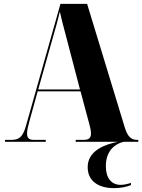

<svg xmlns="http://www.w3.org/2000/svg" viewBox="-20 -734 736 994"><path d="M6 0H217V-10H154C130 -10 120 -20 120 -43C120 -59 125 -81 133 -109L175 -261H397L442 -93C447 -75 451 -58 451 -43C451 -23 443 -10 415 -10H372V0H591C472 24 434 75 434 132C434 202 488 240 570 240C602 240 636 234 658 224V213C639 219 620 223 605 223C555 223 528 186 528 126C528 59 562 14 621 0H696V-10H689C659 -10 641 -26 626 -74L431 -714H293L114 -81C98 -25 78 -10 41 -10H6ZM178 -271 256 -548C268 -588 279 -629 290 -674C300 -627 313 -581 322 -546L394 -271Z"/></svg>

Font: Noto Serif Display Condensed Black
Style: Regular
Weight: 900
Width: 3
Designer: Monotype Design Team
Foundry: Monotype Imaging Inc.
Version: Version 2.009